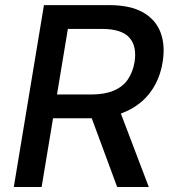

<svg xmlns="http://www.w3.org/2000/svg" viewBox="-20 -748 688 768"><path d="M35.2 0 155.8 -727.5H416.5Q501.5 -727.5 552.5 -698.2Q603.5 -668.9 622.6 -617.2Q641.6 -565.4 630.4 -499Q619.6 -432.1 583.3 -381.6Q546.9 -331.1 486.1 -303Q425.3 -274.9 340.3 -274.9H144.5L160.2 -370.1H345.2Q398.9 -370.1 435.1 -385.5Q471.2 -400.9 491.2 -429.9Q511.2 -459 518.1 -499Q528.3 -563 497.3 -597.7Q466.3 -632.3 387.7 -632.3H251.5L146.5 0ZM448.7 0 327.1 -328.6H450.2L575.2 0Z"/></svg>

Font: Inter Medium
Style: Italic
Weight: 500
Italic angle: -9.3988°
Designer: Rasmus Andersson
Foundry: rsms
Version: Version 4.001;git-66647c0bb